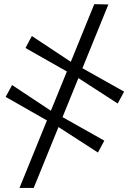

<svg xmlns="http://www.w3.org/2000/svg" viewBox="-20 -774 662 946"><path d="M76 152 444.5 -753.5 514 -752 146 152ZM462.5 -22.5 262 -152 216 -178 8 -296.5 39.5 -355 238 -223.5 280 -201.5 494 -81ZM560 -264 359.5 -393.5 313.5 -419.5 105.5 -537.5 137 -596.5 335.5 -465 377 -443 591.5 -322.5Z"/></svg>

Font: Merriweather 48pt Light
Style: Italic
Weight: 300
Italic angle: -7.8°
Version: Version 2.101